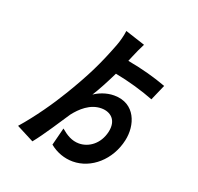

<svg xmlns="http://www.w3.org/2000/svg" viewBox="-155 -1014 1310 1269"><g transform="rotate(20 500.0 -379.0)"><path d="M593 -417C536 -417 485 -394 455 -373C484 -419 519 -484 554 -556C646 -539 753 -508 832 -477L881 -589C794 -621 710 -644 602 -664L618 -702C627 -725 650 -775 663 -799L522 -845C519 -815 506 -765 494 -735C437 -587 390 -490 294 -330C234 -230 150 -109 64 -11L188 53C245 -17 319 -134 363 -199C402 -249 463 -308 543 -308C608 -308 660 -266 640 -178C619 -87 549 -39 481 -39C431 -39 392 -63 352 -97L320 28C368 67 425 87 483 87C613 87 731 -17 763 -164C788 -276 744 -417 593 -417Z"/></g></svg>

Font: Noto Sans Mono CJK TC
Style: Bold
Weight: 700
Designer: Ryoko NISHIZUKA 西塚涼子 (kana, bopomofo & ideographs); Paul D. Hunt (Latin, Greek & Cyrillic); Sandoll Communications 산돌커뮤니
Foundry: Adobe
Version: Version 2.004;hotconv 1.0.118;makeotfexe 2.5.65603